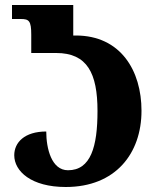

<svg xmlns="http://www.w3.org/2000/svg" viewBox="-20 -734 631 768"><path d="M243 14C442 14 546 -120 546 -291C546 -451 463 -592 283 -592H273V-714H28V-658H63C96 -658 105 -651 105 -595V-522H205C329 -522 370 -441 370 -290C370 -147 343 -53 252 -53C186 -53 165 -140 165 -208C78 -208 37 -164 37 -113C37 -49 105 14 243 14Z"/></svg>

Font: Noto Serif Georgian ExtraCondensed Black
Style: Regular
Weight: 900
Width: 2
Designer: Monotype Design Team, Akaki Razmadze
Foundry: Google LLC
Version: Version 2.003